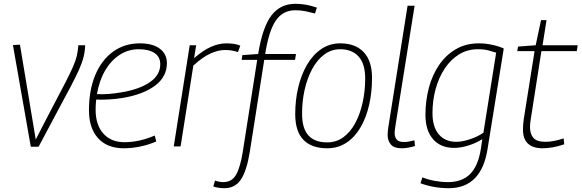

<svg xmlns="http://www.w3.org/2000/svg" viewBox="-20 -770 3059 1010"><path d="M183 2H142L48 -533L85 -535L168 -36Q223 -144 261.5 -216.5Q300 -289 324.5 -337Q349 -385 363.5 -417.5Q378 -450 384 -476Q390 -502 392 -532H428Q427 -500 419.5 -470Q412 -440 395.5 -403Q379 -366 351 -313Q323 -260 282 -184Q241 -108 183 2Z M802 -26Q764 -9 719 0.5Q674 10 631 10Q544 10 496 -43Q448 -96 448 -190Q448 -296 481 -375Q514 -454 574.5 -498Q635 -542 716 -542Q783 -542 820.5 -514Q858 -486 858 -438Q858 -367 797 -320.5Q736 -274 627 -255Q591 -249 554.5 -247Q518 -245 486 -246Q483 -220 483 -193Q483 -113 523.5 -67.5Q564 -22 635 -22Q712 -22 794 -57ZM710 -511Q655 -511 609.5 -481.5Q564 -452 533 -399Q502 -346 490 -275Q521 -273 555 -276Q589 -279 623 -285Q716 -301 769.5 -338.5Q823 -376 823 -432Q823 -471 793 -491Q763 -511 710 -511Z M1012 -532 1001 -464Q1048 -505 1089.5 -523.5Q1131 -542 1171 -542Q1193 -542 1211.5 -539Q1230 -536 1244 -530L1232 -496Q1199 -507 1164 -507Q1127 -507 1086 -488Q1045 -469 997 -425L930 0H894L978 -532Z M1160 220Q1129 220 1102 211L1111 180Q1134 188 1154 188Q1200 188 1222 149Q1244 110 1257 29L1333 -455H1251L1255 -480L1338 -486Q1361 -627 1407.5 -688.5Q1454 -750 1535 -750Q1589 -750 1647 -730L1637 -699Q1611 -706 1587 -711Q1563 -716 1533 -716Q1468 -716 1431 -662Q1394 -608 1375 -486H1537L1532 -455H1370L1294 29Q1278 128 1247.5 174Q1217 220 1160 220Z M1701 10Q1619 10 1576 -34.5Q1533 -79 1533 -170Q1533 -244 1549 -311Q1565 -378 1595.5 -430Q1626 -482 1670 -512Q1714 -542 1770 -542Q1849 -542 1893 -496Q1937 -450 1937 -360Q1937 -284 1921.5 -217Q1906 -150 1876 -99Q1846 -48 1802 -19Q1758 10 1701 10ZM1701 -21Q1749 -21 1786 -48Q1823 -75 1848.5 -122Q1874 -169 1887.5 -230Q1901 -291 1901 -358Q1901 -434 1866.5 -472.5Q1832 -511 1769 -511Q1723 -511 1685.5 -483Q1648 -455 1622 -406.5Q1596 -358 1582.5 -298Q1569 -238 1569 -173Q1569 -94 1602.5 -57.5Q1636 -21 1701 -21Z M2124 -740H2161L2062 -120Q2060 -106 2058 -93Q2056 -80 2056 -68Q2056 -51 2066 -37Q2076 -23 2106 -23Q2119 -23 2132 -25.5Q2145 -28 2160 -32L2163 -2Q2147 3 2129 6.5Q2111 10 2093 10Q2053 10 2036 -10Q2019 -30 2019 -61Q2019 -72 2020.5 -83Q2022 -94 2023 -102Z M2192 194 2202 163Q2232 175 2267.5 181.5Q2303 188 2336 188Q2411 188 2453.5 145Q2496 102 2510 10L2517 -38Q2484 -17 2443.5 -4.5Q2403 8 2369 8Q2298 8 2258 -38Q2218 -84 2218 -165Q2218 -240 2236 -308Q2254 -376 2290 -428.5Q2326 -481 2378.5 -511.5Q2431 -542 2499 -542Q2534 -542 2568.5 -534.5Q2603 -527 2630 -515L2545 12Q2513 220 2340 220Q2262 220 2192 194ZM2590 -493Q2571 -499 2548.5 -505Q2526 -511 2494 -511Q2439 -511 2395 -484Q2351 -457 2319.5 -409.5Q2288 -362 2271.5 -301.5Q2255 -241 2255 -175Q2255 -102 2288.5 -63Q2322 -24 2381 -24Q2412 -24 2453.5 -38Q2495 -52 2523 -72Z M2945 -42 2948 -11Q2917 0 2887.5 5Q2858 10 2835 10Q2731 10 2731 -89Q2731 -100 2732 -114Q2733 -128 2735 -142L2792 -501H2701L2705 -525L2798 -532L2826 -664H2855L2834 -532H3019L3014 -501H2828L2772 -143Q2770 -132 2769 -121.5Q2768 -111 2768 -102Q2768 -65 2786 -44.5Q2804 -24 2849 -24Q2872 -24 2896.5 -29Q2921 -34 2945 -42Z"/></svg>

Font: Georama ExtraLight
Style: Italic
Weight: 200
Italic angle: -9°
Designer: Jean-Baptiste Levee
Foundry: Production Type
Version: Version 1.000